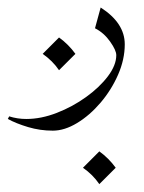

<svg xmlns="http://www.w3.org/2000/svg" viewBox="-76 -188 373 498"><path d="M-55.7 120.6 -52.2 113.8Q-30.8 120.6 -7.8 120.6Q30.8 120.6 71.5 104.7Q112.3 88.9 147.2 63.7Q182.1 38.6 203.9 9.8Q225.6 -19 225.6 -44.9Q225.6 -57.6 209.5 -80.3Q193.4 -103 170.4 -114.7L185.1 -168.5Q247.6 -128.4 247.6 -73.2Q247.6 -33.7 230.2 5.9Q212.9 45.4 184.8 78.4Q156.7 111.3 124 131.1Q91.3 150.9 61 150.9Q27.8 150.9 -3.2 141.6Q-34.2 132.3 -55.7 120.6ZM181.6 204.6Q206.1 222.2 224.1 247.1L181.6 289.6Q165 265.1 139.2 247.1ZM77.1 -90.8Q101.6 -73.2 119.6 -48.3L77.1 -5.9Q60.5 -30.3 34.7 -48.3Z"/></svg>

Font: Lateef ExtraLight
Style: Regular
Weight: 200
Designer: SIL International
Foundry: SIL International
Version: Version 4.200